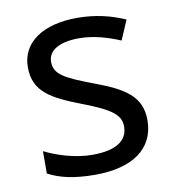

<svg xmlns="http://www.w3.org/2000/svg" viewBox="-68 -607 615 677"><g transform="rotate(-10 239.5 -268.0)"><path d="M434 -148C434 -234 375 -269 273 -307C170 -346 135 -364 135 -409C135 -449 174 -474 246 -474C298 -474 348 -459 393 -440L423 -510C373 -532 317 -546 252 -546C132 -546 51 -495 51 -404C51 -316 113 -284 217 -244C322 -204 349 -180 349 -140C349 -92 311 -61 222 -61C159 -61 94 -83 52 -104V-24C93 -2 145 10 220 10C351 10 434 -44 434 -148Z"/></g></svg>

Font: Noto Sans Hebrew Droid Medium
Style: Regular
Weight: 500
Designer: Monotype Design Team
Foundry: Monotype Imaging Inc.
Version: Version 1.100